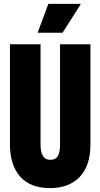

<svg xmlns="http://www.w3.org/2000/svg" viewBox="-20 -956 515 985"><path d="M173 -788 228 -936H395L301 -788ZM237 9Q135 9 83 -50.5Q31 -110 31 -216V-729H188V-214Q188 -136 238 -136Q265 -136 276.5 -155Q288 -174 288 -214V-729H444V-216Q444 -105 388.5 -48Q333 9 237 9Z"/></svg>

Font: Mona Sans Condensed ExtraBold
Style: Regular
Weight: 800
Width: 3
Designer: Deni Anggara
Foundry: GitHub
Version: Version 1.001;gftools[0.9.33]